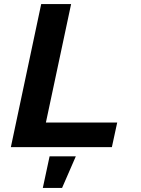

<svg xmlns="http://www.w3.org/2000/svg" viewBox="-20 -718 690 937"><path d="M33 0 181 -698H327L204 -120H552L526 0ZM189 199 222 45H350L283 199Z"/></svg>

Font: Azeret Mono Thin SemiBold
Style: Italic
Weight: 600
Italic angle: -12°
Version: Version 1.002